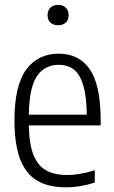

<svg xmlns="http://www.w3.org/2000/svg" viewBox="-20 -774 476 803"><path d="M401 -249.5H100.5Q102 -171.5 120 -126.2Q138 -81 172.8 -61.5Q207.5 -42 262.5 -42Q310 -42 376.5 -62V-10.5Q314.5 9.5 257 9.5Q183.5 9.5 136 -18.2Q88.5 -46 64.5 -107.5Q40.5 -169 40.5 -271Q40.5 -416 89.5 -482.8Q138.5 -549.5 225.5 -549.5Q310.5 -549.5 355.8 -483.8Q401 -418 401 -270.5ZM100.5 -294.5H343Q342 -373.5 327.5 -419.5Q313 -465.5 287.5 -484.2Q262 -503 225.5 -503Q167.5 -503 135 -456.2Q102.5 -409.5 100.5 -294.5ZM179 -710.5Q179 -730 190.8 -741.8Q202.5 -753.5 223 -753.5Q243.5 -753.5 255.2 -741.8Q267 -730 267 -710.5Q267 -691 255.2 -679.8Q243.5 -668.5 223 -668.5Q202.5 -668.5 190.8 -679.8Q179 -691 179 -710.5Z"/></svg>

Font: Encode Sans Condensed Light
Style: Regular
Weight: 300
Width: 3
Designer: Multiple Designers
Foundry: Impallari Type
Version: Version 2.000